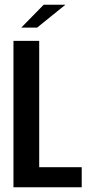

<svg xmlns="http://www.w3.org/2000/svg" viewBox="-20 -793 378 813"><path d="M37 -620H146V-85H326V0H37ZM70 -676 165 -773H257L137 -676Z"/></svg>

Font: Smooch Sans Thin
Style: Bold
Weight: 700
Version: Version 1.010